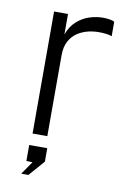

<svg xmlns="http://www.w3.org/2000/svg" viewBox="-81 -578 539 801"><g transform="rotate(10 188.5 -177.0)"><path d="M84 0V-517H143V-430Q156 -466 180 -487.2Q204 -508.5 233 -517.8Q262 -527 290 -527Q303.5 -527 317 -525Q330.5 -523 338.5 -518.5V-457Q329.5 -461 314.8 -462.8Q300 -464.5 290 -464.5Q266 -465.5 241 -460Q216 -454.5 194.5 -440.8Q173 -427 159.8 -403Q146.5 -379 146.5 -343V0ZM66.5 173 104.5 118 78.5 117V49.5H155V106.5L97 173Z"/></g></svg>

Font: Public Sans Thin ExtraLight
Style: Regular
Weight: 250
Version: Version 1.007